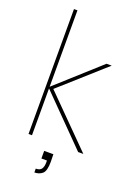

<svg xmlns="http://www.w3.org/2000/svg" viewBox="-168 -787 740 1040"><g transform="rotate(20 202.0 -267.5)"><path d="M356 0 85 -275 337 -502H367L108 -271V-280L386 0ZM70 0V-720H90V0ZM171 185V163Q195 163 204 149.5Q213 136 213 113V101H181V57H234Q234 68 234.5 79.5Q235 91 235 100Q235 154 216.5 169.5Q198 185 171 185Z"/></g></svg>

Font: DM Sans 16pt Thin
Style: Regular
Weight: 250
Version: Version 4.004;gftools[0.9.30]